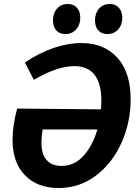

<svg xmlns="http://www.w3.org/2000/svg" viewBox="-20 -932 698 964"><path d="M636 -432Q636 -319 590.5 -216.5Q545 -114 462.5 -51Q380 12 274 12Q168 12 105.5 -52Q43 -116 43 -229Q43 -301 66 -387L487 -383Q489 -411 489 -424Q489 -600 353 -600Q267 -600 150 -531L105 -618Q179 -668 251.5 -692Q324 -716 388 -716Q501 -716 568.5 -643Q636 -570 636 -432ZM469 -282H194Q188 -245 188 -217Q188 -157 214.5 -128Q241 -99 289 -99Q354 -99 400 -150.5Q446 -202 469 -282ZM246 -830Q246 -866 266.5 -889Q287 -912 320 -912Q349 -912 366 -893.5Q383 -875 383 -843Q383 -807 362 -784Q341 -761 308 -761Q279 -761 262.5 -779.5Q246 -798 246 -830ZM457 -830Q457 -866 477.5 -889Q498 -912 531 -912Q560 -912 577 -893Q594 -874 594 -843Q594 -807 573 -784Q552 -761 519 -761Q490 -761 473.5 -779.5Q457 -798 457 -830Z"/></svg>

Font: Bitter Pro
Style: Bold Italic
Weight: 700
Italic angle: -9°
Designer: Sol Matas, and Bitter project Authors
Foundry: Sol Matas
Version: Version 1.010